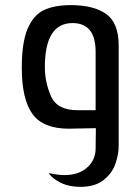

<svg xmlns="http://www.w3.org/2000/svg" viewBox="-20 -500 548 749"><path d="M443 -322V68Q443 102 430.5 138.5Q418 175 384.5 202Q351 229 293 229Q249 229 216 212.5Q183 196 170 175Q205 183 232 183Q287 183 320 153.5Q353 124 353 79L354 0L248 2Q148 2 106.5 -55.5Q65 -113 65 -236Q65 -335 88 -388.5Q111 -442 152 -461Q193 -480 257 -480Q345 -480 394 -445.5Q443 -411 443 -322ZM283 -70H353V-298Q353 -410 263 -410Q155 -410 155 -238Q155 -179 179 -124.5Q203 -70 283 -70Z"/></svg>

Font: El Messiri
Style: Regular
Weight: 400
Designer: Mohamed Gaber
Foundry: Kief Type Foundry
Version: Version 2.006